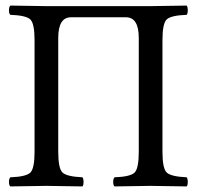

<svg xmlns="http://www.w3.org/2000/svg" viewBox="-20 -667 707 689"><path d="M521 -645Q549.8 -645 649.9 -647Q653.8 -642.1 653.8 -630.1Q653.8 -618.2 649.9 -613.8Q593.8 -611.8 578.4 -597.4Q563 -583 563 -522.9V-122.1Q563 -62 578.6 -47.6Q594.2 -33.2 649.9 -30.8Q653.8 -25.9 653.8 -13.9Q653.8 -2 649.9 2Q551.8 0 520 0Q491.2 0 391.1 2Q386.2 -2 386.2 -13.9Q386.2 -25.9 391.1 -30.8Q447.3 -32.7 462.6 -47.4Q478 -62 478 -122.1V-530.8Q478 -605 432.1 -605H234.9Q189 -605 189 -530.8V-122.1Q189 -62 204.6 -47.6Q220.2 -33.2 275.9 -30.8Q279.8 -25.9 279.8 -13.9Q279.8 -2 275.9 2Q175.8 0 147 0Q114.7 0 17.1 2Q12.2 -2 12.2 -13.9Q12.2 -25.9 17.1 -30.8Q73.2 -32.7 88.6 -47.4Q104 -62 104 -122.1V-522.9Q104 -583 88.6 -597.4Q73.2 -611.8 17.1 -613.8Q12.2 -617.7 12.2 -629.9Q12.2 -642.1 17.1 -647Q117.2 -645 146 -645Z"/></svg>

Font: Linux Libertine Initials
Style: Initials
Weight: 400
Designer: Philipp H. Poll
Foundry: Philipp H. Poll
Version: Version 5.0.6